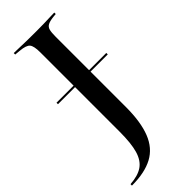

<svg xmlns="http://www.w3.org/2000/svg" viewBox="-270 -603 827 827"><g transform="rotate(-45 144.0 -189.0)"><path d="M3.2 -280.6V-289.5H306.5V-280.6ZM107.3 -201.6V-492.7Q107.3 -530.6 96.8 -543.5Q86.3 -556.5 49.2 -559.7L24.2 -562.1V-571Q37.1 -571 56.5 -570.2Q75.8 -569.4 99.2 -569Q122.6 -568.5 148.4 -568.5H154H163.7Q187.1 -568.5 207.3 -569Q227.4 -569.4 244 -570.2Q260.5 -571 271 -571V-562.1L254.8 -560.5Q232.3 -558.1 220.6 -552Q208.9 -546 205.2 -532.7Q201.6 -519.4 201.6 -492.7V-201.6ZM-19.4 192.7V183.9Q29 180.6 56.5 161.7Q83.9 142.7 95.6 102Q107.3 61.3 107.3 -8.1V-201.6H201.6V-65.3Q201.6 25.8 179 83.1Q156.5 140.3 107.7 166.5Q58.9 192.7 -19.4 192.7Z"/></g></svg>

Font: Playfair 144pt SemiCondensed Medium
Style: Regular
Weight: 500
Width: 4
Designer: Claus Eggers Sørensen
Foundry: Claus Eggers Sørensen
Version: Version 2.203